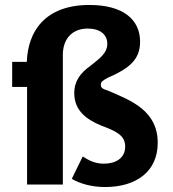

<svg xmlns="http://www.w3.org/2000/svg" viewBox="-20 -743 695 773"><path d="M340 -723C160 -723 92 -615 88 -494H29V-393H89V0H233V-522C233 -587 271 -628 333 -628C384 -628 412 -603 412 -567C412 -527 377 -505 344 -478C305 -450 279 -418 279 -368C279 -297 329 -262 386 -238C444 -216 484 -200 484 -153C484 -107 447 -84 398 -84C359 -84 334 -100 313 -113L269 -23C301 -4 348 10 403 10C528 10 615 -52 615 -168C615 -297 509 -338 415 -378C393 -385 386 -389 386 -402C386 -414 394 -419 414 -430C500 -467 544 -503 544 -575C544 -665 475 -723 340 -723Z"/></svg>

Font: United Sans
Style: Bold
Weight: 700
Designer: Pablo Impallari, Rodrigo Fuenzalida (Modified by Dan O. Williams)
Version: Version 1.000;PS 001.000;hotconv 1.0.88;makeotf.lib2.5.64775